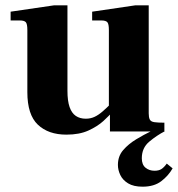

<svg xmlns="http://www.w3.org/2000/svg" viewBox="-20 -495 670 723"><path d="M230 12Q162 12 122.5 -25.5Q83 -63 83 -148V-382Q83 -404 77.5 -411Q72 -418 54 -418H20V-451L184 -475H234V-153Q234 -115 242 -92Q250 -69 265.5 -58.5Q281 -48 303 -48Q321 -48 336 -55Q351 -62 366.5 -75.5Q382 -89 400 -107L405 -76Q392 -60 369.5 -39.5Q347 -19 313 -3.5Q279 12 230 12ZM394 0V-63H390V-382Q390 -404 384.5 -411Q379 -418 361 -418H327V-451L490 -475H540V-68Q540 -53 544 -45Q548 -37 561 -35Q574 -33 599 -33V0ZM517 208Q483 208 462.5 195.5Q442 183 433 164Q424 145 424 126Q424 93 444 70Q464 47 493 29.5Q522 12 549 -1H601Q570 15 542 38.5Q514 62 514 101Q514 125 528 136.5Q542 148 562 148Q578 148 588 141.5Q598 135 608 121L630 139Q614 167 587 187.5Q560 208 517 208Z"/></svg>

Font: Frank Ruhl Libre ExtraBold
Style: Regular
Weight: 800
Designer: Yanek Iontef
Foundry: Fontef
Version: Version 6.003;gftools[0.9.30]